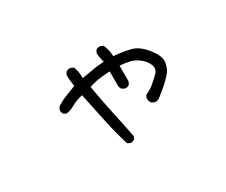

<svg xmlns="http://www.w3.org/2000/svg" viewBox="-90 -738 1180 1004"><g transform="rotate(-30 500.0 -235.5)"><path d="M460 23.4Q473.6 23.4 482.4 16.1L490.2 1Q475.1 -77.6 457.5 -156.7Q439.9 -235.8 423.3 -335L430.2 -336.9Q454.1 -345.2 479 -349.1Q503.9 -353 550.3 -355.5V-267.1Q551.8 -254.9 559.1 -246.1L575.7 -237.8Q577.6 -237.3 579.1 -237.3Q592.8 -237.3 601.6 -244.6L609.9 -260.7V-355.5Q631.8 -354 644.5 -352.1Q657.2 -350.1 669.9 -347.2Q695.8 -340.8 720.7 -322.3Q746.1 -303.2 757.8 -276.9Q763.2 -266.1 763.2 -255.4Q763.2 -238.8 749.5 -224.6Q731.4 -206.1 706.5 -185.1Q682.1 -164.6 655.3 -154.3L647.9 -139.2Q647.5 -137.7 647.5 -135.7Q647.5 -119.6 656.7 -106.9L673.3 -97.7Q677.2 -97.7 679.7 -97.7Q682.1 -97.7 685.5 -97.9Q689 -98.1 693.4 -99.6Q702.6 -102.5 710.4 -110.8Q754.4 -145 775.4 -166Q790.5 -180.7 804.2 -197.8Q820.3 -217.3 825.7 -253.4Q826.2 -257.3 826.2 -261.7Q826.2 -293.5 791.5 -337.4Q751 -388.2 707.5 -399.4Q661.6 -410.6 613.8 -414.6L606.4 -415L606 -422.4Q604 -456.5 590.3 -486.8L574.7 -494.6Q572.8 -495.1 571.3 -495.1Q557.1 -495.1 546.4 -487.8L538.6 -471.7Q539.1 -450.2 545.9 -425.3L548.8 -415Q519.5 -413.1 505.4 -411.4Q491.2 -409.7 481.9 -407.7L410.6 -395.5V-405.3Q410.6 -437 398.9 -465.8L383.3 -473.6Q378.9 -474.1 377 -474.1Q375 -474.1 372.6 -474.1Q370.1 -474.1 366.7 -473.1Q359.4 -471.2 353.5 -466.3L345.2 -450.2Q345.2 -424.3 352.1 -382.3Q314.5 -368.2 285.2 -356.4Q257.8 -345.7 231 -327.1L223.1 -311Q222.7 -309.1 222.7 -305.2Q222.7 -301.3 224.4 -295.7Q226.1 -290 230 -285.2L245.6 -277.3Q272.5 -281.2 294.4 -294.4Q320.3 -309.6 354.5 -317.9L362.8 -319.8L399.9 -144Q417 -62.5 441.4 15.6L456.5 22.9Q458.5 23.4 460 23.4Z"/></g></svg>

Font: NaikaiFont
Style: Light
Weight: 300
Version: Version 1.89